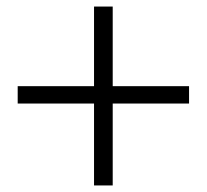

<svg xmlns="http://www.w3.org/2000/svg" viewBox="-20 -653 631 586"><path d="M557 -390H324V-633H267V-390H34V-337H267V-87H324V-337H557Z"/></svg>

Font: Source Han Serif CN SemiBold
Style: Regular
Weight: 600
Designer: Ryoko NISHIZUKA 西塚涼子 (kana & ideographs); Frank Grießhammer (Latin, Greek & Cyrillic); Wenlong ZHANG 张文龙 (bopomofo); San
Foundry: Adobe Systems Incorporated
Version: Version 1.000;PS 1;hotconv 16.6.53;makeotf.lib2.5.65590